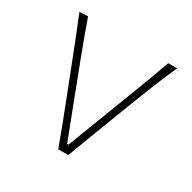

<svg xmlns="http://www.w3.org/2000/svg" viewBox="-118 -614 732 732"><g transform="rotate(30 248.0 -248.0)"><path d="M225 0Q208 -46.5 189.8 -94.2Q171.5 -142 154 -186.5L120 -274Q99 -328.5 77 -384.2Q55 -440 33 -494L70 -496Q95 -425 121.2 -355.5Q147.5 -286 175 -214.5L244 -35H250L319 -215Q346.5 -286.5 372.8 -355.5Q399 -424.5 424 -494H463Q438.5 -439.5 416.2 -383.8Q394 -328 373 -273L339 -184.5Q321 -137.5 303.8 -92.2Q286.5 -47 269 0Z"/></g></svg>

Font: Commissioner Flair Thin
Style: Regular
Weight: 100
Designer: Kostas Bartsokas
Foundry: Kostas Bartsokas
Version: Version 1.000; ttfautohint (v1.8.3)